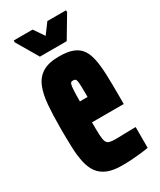

<svg xmlns="http://www.w3.org/2000/svg" viewBox="-176 -731 669 801"><g transform="rotate(-30 159.0 -331.0)"><path d="M166 8Q123 8 95.5 -3.5Q68 -15 52.5 -36.5Q37 -58 30 -90Q23 -122 21.5 -163Q20 -204 20 -254Q20 -318 24 -367Q28 -416 42 -449.5Q56 -483 85 -500.5Q114 -518 164 -518Q205 -518 230.5 -508Q256 -498 270 -477.5Q284 -457 290 -425.5Q296 -394 297.5 -351.5Q299 -309 299 -254V-211H146Q146 -172 147 -150Q148 -128 152.5 -117.5Q157 -107 167.5 -104Q178 -101 197 -101Q205 -101 223 -101.5Q241 -102 261 -102.5Q281 -103 294 -103V-3Q279 0 257.5 2.5Q236 5 212.5 6.5Q189 8 166 8ZM183 -292V-312Q183 -343 182.5 -361Q182 -379 180.5 -388Q179 -397 175 -399.5Q171 -402 164 -402Q159 -402 155.5 -400Q152 -398 150 -389.5Q148 -381 147 -362.5Q146 -344 146 -312H203ZM95 -557 34 -661V-670H125L159 -620L196 -670H286V-661L224 -557Z"/></g></svg>

Font: Saira UltraCondensed Black
Style: Regular
Weight: 900
Width: 1
Designer: Hector Gatti with collaboration of the Omnibus-Type team
Foundry: Omnibus-Type
Version: Version 1.101